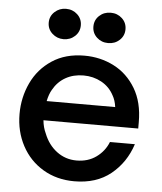

<svg xmlns="http://www.w3.org/2000/svg" viewBox="-55 -823 744 882"><g transform="rotate(5 317.5 -382.0)"><path d="M43 -276Q43 -352 74.5 -419Q106 -486 168 -527Q230 -568 317 -568Q391 -568 453.5 -536Q516 -504 554 -440.5Q592 -377 592 -286V-256H155Q158 -223 171 -196Q191 -145 231 -115Q271 -85 322 -85Q375 -85 413 -112.5Q451 -140 468 -183H583Q555 -97 488.5 -43Q422 11 320 11Q239 11 176 -26.5Q113 -64 78 -129.5Q43 -195 43 -276ZM478 -345Q474 -376 461 -398Q441 -436 403.5 -456.5Q366 -477 321 -477Q274 -477 238 -456.5Q202 -436 181 -398Q169 -378 162 -345ZM140 -705Q140 -735 162 -755Q184 -775 214 -775Q245 -775 266.5 -755Q288 -735 288 -705Q288 -675 266.5 -655Q245 -635 214 -635Q184 -635 162 -655Q140 -675 140 -705ZM346 -705Q346 -735 367.5 -755Q389 -775 420 -775Q451 -775 472.5 -755Q494 -735 494 -705Q494 -675 472.5 -655Q451 -635 420 -635Q389 -635 367.5 -655Q346 -675 346 -705Z"/></g></svg>

Font: Open Sauce One Medium
Style: Regular
Weight: 500
Designer: Alfredo Marco Pradil
Foundry: Creative Sauce Fz LLC
Version: Version 1.477